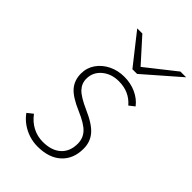

<svg xmlns="http://www.w3.org/2000/svg" viewBox="-220 -824 927 927"><g transform="rotate(45 243.5 -360.0)"><path d="M216 12Q185.5 12 157 2.8Q128.5 -6.5 104.2 -23.8Q80 -41 63 -65L92 -88Q115.5 -56 148 -39Q180.5 -22 218 -22Q277.5 -22 310.8 -52Q344 -82 344 -135Q344 -172 320.2 -198Q296.5 -224 235 -250Q167 -279 141 -310Q115 -341 115 -386Q115 -425 136.5 -456Q158 -487 194.2 -505Q230.5 -523 275 -523Q318.5 -523 355 -506.2Q391.5 -489.5 414 -460L386 -438Q342.5 -489 271 -489Q220 -489 185.5 -460Q151 -431 151 -386Q151 -354 173.5 -330.2Q196 -306.5 256 -280Q325 -250 353 -217.2Q381 -184.5 381 -138Q381 -68.5 337.2 -28.2Q293.5 12 216 12ZM276 -576 153 -732H188L296 -612L448 -732H487L308 -576Z"/></g></svg>

Font: Overpass Thin
Style: Italic
Weight: 250
Italic angle: -10°
Designer: Delve Withrington, Dave Bailey, Thomas Jockin
Foundry: Delve Fonts LLC
Version: Version 4.000